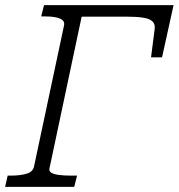

<svg xmlns="http://www.w3.org/2000/svg" viewBox="-39 -730 698 750"><path d="M-19 0 -9 -44H2Q40 -44 65 -51.5Q90 -59 94 -80L211 -630Q214 -644 205 -651.5Q196 -659 178 -662.5Q160 -666 133 -666H122L133 -710H639L594 -506H551L565 -615Q568 -635 557 -646Q546 -657 520 -661Q494 -665 451 -665H280L154 -71Q152 -61 162 -55Q172 -49 192 -46.5Q212 -44 238 -44H262L251 0Z"/></svg>

Font: Roboto Serif ExtraLight
Style: Italic
Weight: 250
Italic angle: -10°
Designer: Greg Gazdowicz
Foundry: Commercial Type
Version: Version 1.008